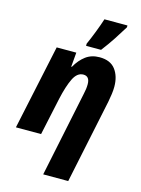

<svg xmlns="http://www.w3.org/2000/svg" viewBox="-149 -878 880 1201"><g transform="rotate(15 291.5 -278.0)"><path d="M254 240H416L530 -305Q535 -331 538.5 -356.5Q542 -382 542 -404Q542 -472 509 -515.5Q476 -559 406 -559Q354 -559 317 -531.5Q280 -504 253 -456H249L257 -549H130L13 0H176L228 -242Q247 -328 271.5 -378Q296 -428 336 -428Q377 -428 377 -376Q377 -347 369 -313ZM305 -606H402Q439 -654 468 -698.5Q497 -743 522 -784V-796H373Q361 -758 341 -706.5Q321 -655 305 -620Z"/></g></svg>

Font: Noto Sans Display Extra
Style: Italic
Weight: 800
Italic angle: -12°
Designer: Monotype Design Team
Foundry: Monotype Imaging Inc.
Version: Version 1.900